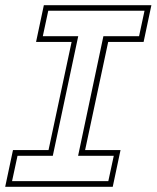

<svg xmlns="http://www.w3.org/2000/svg" viewBox="-37 -720 604 740"><path d="M-17 0 13 -141.5H150L239 -558.5H102L132 -700H546.5L516.5 -558.5H380L291 -141.5H427.5L397.5 0ZM9.5 -22H380.5L401.5 -119.5H264L361.5 -580.5H499L520 -678.5H149L128 -580.5H264.5L166.5 -119.5H30.5Z"/></svg>

Font: Tourney Thin ExtraLight
Style: Italic
Weight: 250
Italic angle: -12°
Version: Version 1.015